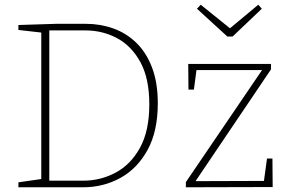

<svg xmlns="http://www.w3.org/2000/svg" viewBox="-20 -794 1226 814"><path d="M345 -693Q405 -693 460 -673.5Q515 -654 557.5 -613Q600 -572 624.5 -508Q649 -444 649 -356Q649 -238 606 -159Q563 -80 491 -40Q419 0 332 0H58V-21L155 -35V-656L58 -667V-688L217 -693ZM333 -28Q406 -28 470 -62Q534 -96 573.5 -167.5Q613 -239 613 -352Q613 -461 575.5 -530Q538 -599 476.5 -632Q415 -665 343 -665H189V-28ZM1135 -122 1136 -1 768 0V-22L1091 -497H813L802 -414H779L778 -523H1129V-500L809 -26L1099 -27L1112 -122ZM1075 -774 1090 -757 966 -639H944L815 -757L831 -774L955 -674Z"/></svg>

Font: Bitter ExtraLight
Style: Regular
Weight: 200
Designer: Sol Matas, and Bitter project Authors
Foundry: Sol Matas
Version: Version 2.001